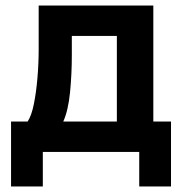

<svg xmlns="http://www.w3.org/2000/svg" viewBox="-20 -550 664 695"><path d="M20 125V-110H80Q94 -131 102.5 -173Q111 -215 115.5 -267.5Q120 -320 120 -371V-530H535V-110H599V125H484V0H135V125ZM209 -110H403V-420H240V-351Q240 -281 233.5 -215.5Q227 -150 209 -110Z"/></svg>

Font: Golos Text SemiBold
Style: Regular
Weight: 600
Designer: A.Korolkova, Vitaly Kuzmin
Foundry: ParaType Ltd
Version: Version 2.004